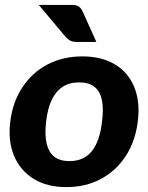

<svg xmlns="http://www.w3.org/2000/svg" viewBox="-20 -755 604 783"><path d="M316 -525Q394 -525 448.5 -492.5Q503 -460 527.5 -400Q552 -340 542 -260Q532 -179 493 -119Q454 -59 392 -25.5Q330 8 250 8Q172 8 117.5 -25.5Q63 -59 37.5 -119Q12 -179 22 -260Q32 -340 72 -400Q112 -460 174.5 -492.5Q237 -525 316 -525ZM263 -98Q322 -98 354.5 -138.5Q387 -179 396 -259Q403 -312 395.5 -347.5Q388 -383 365 -401Q342 -419 303 -419Q263 -419 235.5 -401Q208 -383 191 -347.5Q174 -312 168 -259Q159 -179 182 -138.5Q205 -98 263 -98ZM138 -735H271Q293 -735 302.5 -727.5Q312 -720 318 -706L373 -584H293Q277 -584 268 -588.5Q259 -593 249 -603Z"/></svg>

Font: Aleo ExtraBold
Style: Italic
Weight: 800
Italic angle: -7°
Designer: Alessio Laiso
Foundry: Alessio Laiso
Version: Version 2.001;gftools[0.9.29]